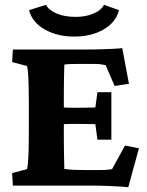

<svg xmlns="http://www.w3.org/2000/svg" viewBox="-20 -782 618 809"><path d="M520.5 6.8Q491.2 3.9 447.8 2Q404.3 0 371.1 0H34.2L31.2 -52.7L93.8 -69.3Q95.7 -74.2 97.7 -95.7Q99.6 -117.2 100.6 -150.4Q101.6 -183.6 101.6 -221.7V-351.6Q101.6 -390.6 100.6 -424.3Q99.6 -458 97.7 -479Q95.7 -500 93.8 -503.9L31.2 -520.5L34.2 -573.2H330.1Q351.6 -573.2 383.3 -573.7Q415 -574.2 445.3 -575.7Q475.6 -577.1 495.1 -579.1L523.4 -428.7L462.9 -419.9L424.8 -507.8Q410.2 -510.7 399.9 -511.7Q389.6 -512.7 377.9 -512.7H316.4Q297.9 -512.7 279.3 -512.2Q260.7 -511.7 251 -509.8Q251 -501 250.5 -485.8Q250 -470.7 249.5 -446.3Q249 -421.9 249 -386.7V-200.2Q249 -165 249.5 -139.2Q250 -113.3 250.5 -96.7Q251 -80.1 251 -70.3Q270.5 -67.4 291 -66.4Q311.5 -65.4 344.7 -65.4H382.8Q408.2 -65.4 419.9 -65.9Q431.6 -66.4 437.5 -67.4Q443.4 -68.4 452.1 -69.3L506.8 -168.9L565.4 -157.2ZM390.6 -193.4 381.8 -258.8Q375 -258.8 358.9 -259.3Q342.8 -259.8 323.2 -259.8H278.3Q259.8 -259.8 245.1 -258.8Q230.5 -257.8 225.6 -256.8V-332Q230.5 -331.1 245.1 -329.6Q259.8 -328.1 278.3 -328.1H323.2Q342.8 -328.1 358.9 -328.6Q375 -329.1 381.8 -329.1L390.6 -393.6H449.2V-193.4ZM418 -761.7 481.4 -739.3Q468.8 -688.5 417 -658.2Q365.2 -627.9 293 -627.9Q220.7 -627.9 168 -658.2Q115.2 -688.5 102.5 -739.3L173.8 -761.7Q185.5 -739.3 218.3 -725.1Q251 -710.9 298.8 -710.9Q341.8 -710.9 374.5 -725.1Q407.2 -739.3 418 -761.7Z"/></svg>

Font: Crimson Pro ExtraBold
Style: Regular
Weight: 800
Designer: Jacques Le Bailly
Foundry: Baron von Fonthausen
Version: Version 1.003